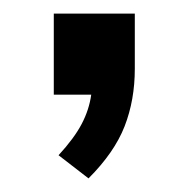

<svg xmlns="http://www.w3.org/2000/svg" viewBox="-20 -139 277 282"><path d="M110 123 66 89Q89 64 100 43Q111 22 114 0H59V-119H178V-38Q178 8 163 46.5Q148 85 110 123Z"/></svg>

Font: Nunito Sans SemiBold
Style: Regular
Weight: 600
Designer: Vernon Adams
Foundry: Vernon Adams
Version: Version 3.101; ttfautohint (v1.8.4.7-5d5b);gftools[0.9.27]